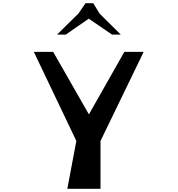

<svg xmlns="http://www.w3.org/2000/svg" viewBox="-20 -1171 1102 1192"><path d="M511 -1151H559L598 -1087L730 -956H676L531 -1055L388 -956H334L467 -1087ZM454 -296 190 -849H310L532 -461L752 -849H872L604 -296V1H398Z"/></svg>

Font: OpenDyslexic
Style: Regular
Weight: 400
Designer: Abbie Gonzalez
Version: Version 0.920;hotconv 1.0.109;makeotfexe 2.5.65596